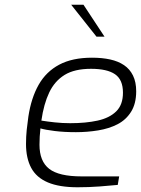

<svg xmlns="http://www.w3.org/2000/svg" viewBox="-20 -786 596 812"><path d="M308 6Q231 6 182.5 -14.5Q134 -35 112 -76Q90 -117 90 -177Q90 -208 93 -237Q96 -266 100 -293Q112 -372 143.5 -427.5Q175 -483 230.5 -512.5Q286 -542 369 -542Q412 -542 446 -534.5Q480 -527 504.5 -510.5Q529 -494 542.5 -466.5Q556 -439 556 -400Q556 -348 534.5 -313.5Q513 -279 477 -260.5Q441 -242 395 -234.5Q349 -227 301 -227Q251 -227 211 -232Q171 -237 151 -243Q149 -226 148 -208.5Q147 -191 147 -174Q147 -104 188 -72Q229 -40 325 -40H484L478 -4Q449 -1 402.5 2.5Q356 6 308 6ZM277 -265Q343 -265 393 -276Q443 -287 471.5 -315Q500 -343 500 -394Q500 -449 466.5 -472Q433 -495 365 -495Q295 -495 253 -469Q211 -443 188 -394.5Q165 -346 155 -276Q179 -272 211.5 -268.5Q244 -265 277 -265ZM388 -631 281 -766H333L422 -631Z"/></svg>

Font: Exo Thin Light
Style: Italic
Weight: 300
Italic angle: -9°
Version: Version 2.000